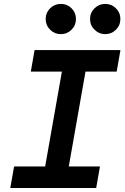

<svg xmlns="http://www.w3.org/2000/svg" viewBox="-20 -945 626 965"><path d="M31.7 0 50.8 -108.4H207L291 -585H134.8L153.8 -693.4H585.4L566.4 -585H409.7L325.7 -108.4H482.4L463.4 0ZM285.6 -773.4Q254.4 -773.4 231.9 -795.7Q209.5 -817.9 209.5 -849.6Q209.5 -881.3 231.9 -903.3Q254.4 -925.3 285.6 -925.3Q317.4 -925.3 339.6 -903.3Q361.8 -881.3 361.8 -849.6Q361.8 -817.9 339.6 -795.7Q317.4 -773.4 285.6 -773.4ZM508.8 -773.4Q477.5 -773.4 455.1 -795.7Q432.6 -817.9 432.6 -849.6Q432.6 -881.3 455.1 -903.3Q477.5 -925.3 508.8 -925.3Q540.5 -925.3 562.7 -903.3Q585 -881.3 585 -849.6Q585 -817.9 562.7 -795.7Q540.5 -773.4 508.8 -773.4Z"/></svg>

Font: CaskaydiaCove NFP SemiBold
Style: Italic
Weight: 600
Italic angle: -10°
Designer: Aaron Bell
Foundry: Saja Typeworks
Version: Version 2111.001; VTT 6.35;Nerd Fonts 3.1.1